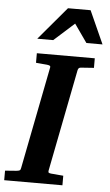

<svg xmlns="http://www.w3.org/2000/svg" viewBox="-76 -956 569 996"><g transform="rotate(5 208.5 -458.5)"><path d="M329.1 -616.2Q321.3 -615.2 318.4 -611.1Q315.4 -606.9 314 -600.1L210 -69.8Q208.5 -61.5 211.9 -58.8Q215.3 -56.2 225.1 -55.2Q234.4 -54.7 244.6 -53.7Q253.4 -52.7 264.6 -51.8Q275.9 -50.8 288.1 -49.8V0H-15.1V-49.8Q-3.9 -50.8 6.6 -51.3Q17.1 -51.8 25.4 -52.7Q35.2 -53.7 43.9 -54.2Q55.2 -55.2 60.3 -57.9Q65.4 -60.5 66.9 -70.8L170.9 -601.1Q173.3 -609.9 168 -612.5Q162.6 -615.2 152.8 -616.2Q144 -616.7 134.8 -617.7Q126.5 -618.7 116.2 -619.4Q106 -620.1 96.2 -621.1V-670.9H397.9V-621.1ZM347.7 -746.1 280.8 -841.3 174.8 -746.1H91.8L236.8 -917.5H354.5L431.6 -746.1Z"/></g></svg>

Font: Charis SIL Viet
Style: Bold Italic
Weight: 700
Italic angle: -11°
Foundry: SIL International
Version: Version 5.000